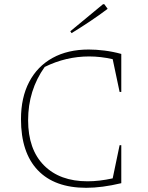

<svg xmlns="http://www.w3.org/2000/svg" viewBox="-20 -889 706 915"><path d="M391 6Q240 6 160 -78Q80 -162 80 -321Q80 -424 119 -498.5Q158 -573 230.5 -613Q303 -653 403 -653Q438 -653 478 -648Q518 -643 558 -632V-451H550L517 -607Q460 -620 405 -620Q294 -620 193 -570Q114 -459 114 -316Q114 -177 189.5 -101Q265 -25 397 -25Q425 -25 455 -28.5Q485 -32 517 -39L550 -197H558V-16Q466 6 391 6ZM321 -731 315 -740 471 -869H477L493 -847Q452 -816 408.5 -787Q365 -758 321 -731Z"/></svg>

Font: Piazzolla SC Thin
Style: Regular
Weight: 100
Designer: Juan Pablo del Peral
Foundry: Huerta Tipografica
Version: Version 1.330